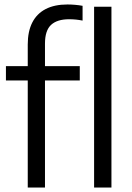

<svg xmlns="http://www.w3.org/2000/svg" viewBox="-20 -838 588 858"><path d="M104 0V-639.5Q104 -697.5 124.2 -737.2Q144.5 -777 184 -797.5Q223.5 -818 281.5 -818Q297.5 -818 315.2 -816.5Q333 -815 349 -812V-746Q334 -749 319.5 -750.5Q305 -752 288.5 -752Q235.5 -752 208.2 -726.8Q181 -701.5 181 -643V0ZM6.5 -478.5V-542.5H336.5V-478.5ZM400.5 0V-808H478V0Z"/></svg>

Font: Encode Sans SemiCondensed
Style: Regular
Weight: 400
Width: 4
Designer: Multiple Designers
Foundry: Impallari Type
Version: Version 3.002